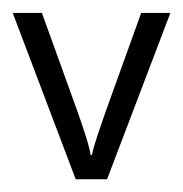

<svg xmlns="http://www.w3.org/2000/svg" viewBox="-20 -282 288 302"><path d="M99.1 0 0 -261.7H45.9L101.6 -107.4Q107.4 -91.3 114 -70.8Q120.6 -50.3 122.6 -38.1H124.5Q127 -50.3 134 -71Q141.1 -91.8 146.5 -107.4L202.1 -261.7H248L148.4 0Z"/></svg>

Font: NotoSansOldHungarianUI
Style: Regular
Weight: 400
Designer: Monotype Design Team
Foundry: Monotype Imaging Inc.
Version: Version 1001.000; ttfautohint (v1.8.4.7-5d5b)